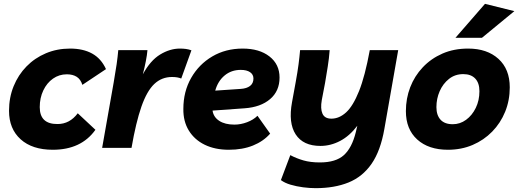

<svg xmlns="http://www.w3.org/2000/svg" viewBox="-20 -770 2703 1000"><path d="M255 10Q148 10 87.5 -44.5Q27 -99 27 -193Q27 -262 51 -321Q75 -380 118 -424Q161 -468 219 -492.5Q277 -517 345 -517Q413 -517 460 -491Q507 -465 532 -410L409 -328Q400 -357 379.5 -370Q359 -383 328 -383Q288 -383 256 -360.5Q224 -338 205.5 -299Q187 -260 187 -212Q187 -123 280 -124Q343 -124 385 -180L477 -94Q403 10 255 10Z M924 -361Q905 -369 876 -369Q822 -369 783.5 -332.5Q745 -296 716.5 -214.5Q688 -133 665 0H512L572 -340Q582 -397 587.5 -435.5Q593 -474 596 -509H748Q746 -484 739.5 -451Q733 -418 724 -383Q763 -455 814 -486Q865 -517 917 -517Q934 -517 948.5 -515Q963 -513 977 -508Z M1172 10Q1100 10 1046.5 -16Q993 -42 963.5 -90Q934 -138 935 -203Q935 -293 975.5 -364Q1016 -435 1085.5 -476Q1155 -517 1244 -517Q1331 -517 1383.5 -476Q1436 -435 1436 -366Q1436 -296 1387 -254Q1338 -212 1254 -206L1087 -194Q1092 -160 1122 -140.5Q1152 -121 1201 -121Q1234 -121 1267 -133.5Q1300 -146 1321 -167L1387 -74Q1352 -34 1297.5 -12Q1243 10 1172 10ZM1234 -406Q1185 -406 1150 -377Q1115 -348 1101 -298L1234 -307Q1265 -309 1282.5 -322.5Q1300 -336 1300 -361Q1300 -382 1282.5 -394Q1265 -406 1234 -406Z M1624 210Q1593 210 1558.5 205.5Q1524 201 1493.5 192Q1463 183 1443 168L1492 38Q1524 55 1560.5 65.5Q1597 76 1646 76Q1729 76 1771 38Q1813 0 1833 -81L1841 -115Q1801 -62 1751.5 -36Q1702 -10 1649 -10Q1559 -10 1520 -70Q1481 -130 1501 -238L1520 -342Q1530 -397 1535 -435.5Q1540 -474 1543 -509H1697Q1694 -467 1687 -423Q1680 -379 1673 -338L1656 -249Q1648 -204 1659.5 -178Q1671 -152 1706 -152Q1747 -152 1783 -185Q1819 -218 1850 -295.5Q1881 -373 1906 -509H2054L1982 -99Q1962 16 1915 83.5Q1868 151 1795 180.5Q1722 210 1624 210Z M2418 -517Q2517 -517 2576 -463.5Q2635 -410 2635 -315Q2635 -247 2611 -188Q2587 -129 2543.5 -84.5Q2500 -40 2441.5 -15Q2383 10 2313 10Q2212 10 2153 -43.5Q2094 -97 2094 -191Q2094 -257 2116.5 -315.5Q2139 -374 2182 -419.5Q2225 -465 2284.5 -491Q2344 -517 2418 -517ZM2338 -123Q2376 -123 2407.5 -146Q2439 -169 2458 -208Q2477 -247 2477 -295Q2477 -338 2455 -361Q2433 -384 2393 -384Q2350 -384 2318.5 -359Q2287 -334 2270 -295Q2253 -256 2253 -212Q2253 -170 2274.5 -146.5Q2296 -123 2338 -123ZM2352 -573 2506 -750 2659 -712 2490 -573Z"/></svg>

Font: Livvic
Style: Bold Italic
Weight: 700
Italic angle: -10°
Designer: Jacques Le Bailly, Baron von Fonthausen
Version: Version 1.001; ttfautohint (v1.8.2)